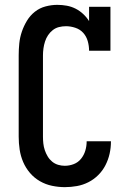

<svg xmlns="http://www.w3.org/2000/svg" viewBox="-20 -763 540 791"><path d="M247 8Q221 8 194.5 2.5Q168 -3 144.5 -16.5Q121 -30 103.5 -50.5Q86 -71 75.5 -95.5Q65 -120 61 -146.5Q57 -173 57 -200V-535Q57 -560 59.5 -584.5Q62 -609 70 -632.5Q78 -656 91 -677.5Q104 -699 123.5 -714.5Q143 -730 167.5 -736.5Q192 -743 216 -743Q236 -743 255 -739.5Q274 -736 291 -727.5Q308 -719 322.5 -705.5Q337 -692 347 -676V-735H435V-554H347Q347 -574 341.5 -593.5Q336 -613 323 -627.5Q310 -642 290.5 -648.5Q271 -655 252 -655Q237 -655 223 -651.5Q209 -648 197.5 -639Q186 -630 178 -618Q170 -606 165.5 -592Q161 -578 159 -563.5Q157 -549 157 -535V-200Q157 -186 158.5 -172Q160 -158 164.5 -144.5Q169 -131 176.5 -118.5Q184 -106 195 -97Q206 -88 219.5 -84Q233 -80 247 -80Q266 -80 284 -87Q302 -94 314 -109Q326 -124 331.5 -142.5Q337 -161 337 -180Q337 -180 337 -180.5Q337 -181 337 -181H437Q437 -181 437 -180.5Q437 -180 437 -179Q437 -154 431.5 -129.5Q426 -105 414.5 -82.5Q403 -60 385 -42Q367 -24 344.5 -12.5Q322 -1 297 3.5Q272 8 247 8Z"/></svg>

Font: Iosevka Slab Semibold
Style: Regular
Weight: 600
Monospace: yes
Designer: Belleve Invis
Foundry: Belleve Invis
Version: Version 11.1.1; ttfautohint (v1.8.3)